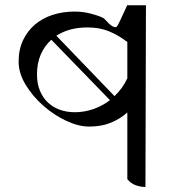

<svg xmlns="http://www.w3.org/2000/svg" viewBox="-20 -735 720 763"><path d="M558 8Q538 8 519 1Q500 -6 486 -23V-288Q458 -263 421 -247.5Q384 -232 334 -232Q292 -232 243 -255Q194 -278 152 -315Q110 -352 82 -398Q54 -444 54 -490Q54 -538 71.5 -575Q89 -612 119 -637.5Q149 -663 189.5 -676Q230 -689 276 -689Q310 -689 340 -681Q389 -668 396 -659Q431 -619 444 -629Q448 -631 486 -715L484 -714H560ZM277 -289Q315 -289 351 -301.5Q387 -314 417 -337L184 -577Q157 -553 142 -518.5Q127 -484 127 -439Q127 -403 138.5 -375Q150 -347 170 -328Q190 -309 217.5 -299Q245 -289 277 -289ZM486 -568Q451 -595 413.5 -610.5Q376 -626 327 -626Q255 -626 204 -593L435 -353Q451 -368 464 -386Q477 -404 486 -424Z"/></svg>

Font: uoriya25
Style: Book
Weight: 400
Designer: Jelle Bosma - Monotype Design Team
Foundry: Monotype Imaging Inc.
Version: Version 2.003